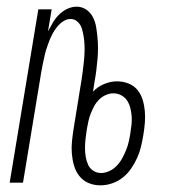

<svg xmlns="http://www.w3.org/2000/svg" viewBox="-20 -548 540 576"><path d="M281 8Q262 8 245.5 1Q229 -6 218 -20Q207 -34 202 -51.5Q197 -69 195.5 -87.5Q194 -106 196 -125Q198 -144 201 -163L225 -311Q227 -323 228.5 -336Q230 -349 231.5 -362Q233 -375 233.5 -388Q234 -401 233.5 -413.5Q233 -426 231 -438.5Q229 -451 225.5 -462.5Q222 -474 213 -482.5Q204 -491 192 -491Q180 -491 169.5 -484Q159 -477 151 -467Q143 -457 137.5 -446.5Q132 -436 127.5 -424.5Q123 -413 119.5 -402Q116 -391 113.5 -379.5Q111 -368 108.5 -356.5Q106 -345 104 -333L49 0H9L95 -520H135L124 -454Q131 -467 138.5 -480Q146 -493 157 -504Q168 -515 182 -521.5Q196 -528 210 -528Q226 -528 239 -519Q252 -510 259 -496Q266 -482 268.5 -466.5Q271 -451 272.5 -435Q274 -419 274 -403Q274 -387 272.5 -370.5Q271 -354 269 -337.5Q267 -321 264 -305L259 -273Q273 -288 292.5 -296Q312 -304 331 -304Q349 -304 365.5 -297.5Q382 -291 392.5 -278Q403 -265 408 -248.5Q413 -232 414.5 -214.5Q416 -197 414.5 -179Q413 -161 410 -143Q407 -125 403 -108Q399 -91 391.5 -74.5Q384 -58 373.5 -42.5Q363 -27 348.5 -15.5Q334 -4 316.5 2Q299 8 281 8ZM283 -29Q296 -29 308.5 -35Q321 -41 330.5 -51Q340 -61 346.5 -73Q353 -85 358 -97Q363 -109 366 -122Q369 -135 371 -148Q373 -161 374.5 -173.5Q376 -186 375 -199Q374 -212 371 -224Q368 -236 361.5 -246Q355 -256 344 -262Q333 -268 320 -268Q309 -268 297.5 -263Q286 -258 277 -249Q268 -240 262.5 -229.5Q257 -219 252.5 -208Q248 -197 245.5 -185.5Q243 -174 241 -163L240 -157Q238 -144 236.5 -130.5Q235 -117 235 -104Q235 -91 237 -78.5Q239 -66 244 -54.5Q249 -43 259.5 -36Q270 -29 283 -29Z"/></svg>

Font: Iosevka Curly Extralight
Style: Italic
Weight: 200
Italic angle: -9°
Monospace: yes
Designer: Belleve Invis
Foundry: Belleve Invis
Version: Version 22.1.2; ttfautohint (v1.8.4)